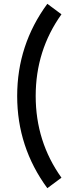

<svg xmlns="http://www.w3.org/2000/svg" viewBox="-20 -793 362 1006"><path d="M228 193Q70 -22 70 -290Q70 -558 228 -773L302 -718Q167 -529 167 -290Q167 -51 302 138Z"/></svg>

Font: Oxanium ExtraLight Medium
Style: Regular
Weight: 500
Version: Version 2.000